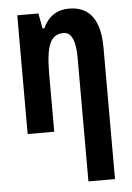

<svg xmlns="http://www.w3.org/2000/svg" viewBox="-55 -597 605 878"><g transform="rotate(-5 247.0 -157.5)"><path d="M175 -475H167L154 -545H57V0H179V-266Q179 -364 197.5 -405Q216 -446 260 -446Q315 -446 315 -328V240H437V-362Q437 -555 295 -555Q212 -555 175 -475Z"/></g></svg>

Font: Noto Sans UI Condensed
Style: Bold
Weight: 700
Width: 3
Designer: Monotype Design Team
Foundry: Monotype Imaging Inc.
Version: 1.001